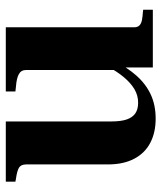

<svg xmlns="http://www.w3.org/2000/svg" viewBox="34 -594 570 679"><g transform="rotate(-90 319.5 -255.0)"><path d="M229 -520V-147Q229 -113 236 -92.5Q243 -72 257.5 -62Q272 -52 295 -52Q321 -52 343 -65Q365 -78 385.5 -102.5Q406 -127 424 -161L444 -139Q421 -92 391.5 -58.5Q362 -25 324.5 -7.5Q287 10 239 10Q190 10 153.5 -9Q117 -28 97 -66Q77 -104 77 -159V-448Q77 -466 66 -473Q55 -480 27 -484L16 -486V-520ZM562 -520V-66Q562 -54 568.5 -47.5Q575 -41 587.5 -38.5Q600 -36 618 -35L624 -34V0H420V-109L411 -111V-448Q411 -466 396 -474Q381 -482 353 -484L335 -486V-520Z"/></g></svg>

Font: Roboto Serif 144pt SemiBold
Style: Regular
Weight: 600
Version: Version 1.008